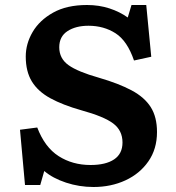

<svg xmlns="http://www.w3.org/2000/svg" viewBox="-20 -734 706 768"><path d="M354 14Q297 14 244 -3.5Q191 -21 157 -50L141 6H80L60 -215L129 -224Q159 -145 214.5 -109.5Q270 -74 342 -74Q403 -74 436.5 -96.5Q470 -119 470 -164Q470 -212 433 -240Q396 -268 305 -293Q231 -314 181.5 -341Q132 -368 107.5 -408Q83 -448 83 -508Q83 -559 110.5 -606Q138 -653 192.5 -683.5Q247 -714 328 -714Q376 -714 417.5 -700.5Q459 -687 491 -664L506 -714H565L585 -507L516 -492Q489 -571 442 -601Q395 -631 334 -631Q283 -631 250 -609.5Q217 -588 217 -545Q217 -500 254 -473.5Q291 -447 376 -423Q455 -400 506.5 -372.5Q558 -345 583 -305.5Q608 -266 608 -206Q608 -138 573.5 -88.5Q539 -39 481.5 -12.5Q424 14 354 14Z"/></svg>

Font: Literata 7pt SemiBold
Style: Regular
Weight: 600
Designer: Latin by Veronika Burian and Jose Scaglione. Greek by Irene Vlachou. Cyrillic by Vera Evstafieva.
Foundry: TypeTogether
Version: Version 3.002